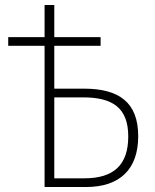

<svg xmlns="http://www.w3.org/2000/svg" viewBox="-20 -751 623 771"><path d="M159 0H325C462 0 535 -72 535 -204C535 -340 458 -395 317 -395H198V-567H384V-602H198V-731H159V-602H13V-567H159ZM319 -35H198V-360H313C430 -360 495 -320 495 -203C495 -88 436 -35 319 -35Z"/></svg>

Font: Noto Sans SemiCondensed ExtraLight
Style: Regular
Weight: 200
Width: 4
Designer: Monotype Design Team
Foundry: Monotype Imaging Inc.
Version: Version 2.013